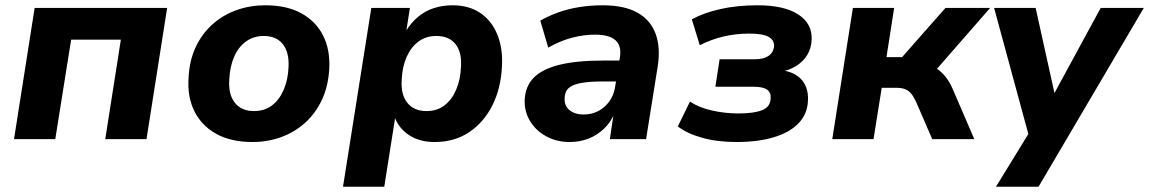

<svg xmlns="http://www.w3.org/2000/svg" viewBox="-20 -526 4345 726"><path d="M33 0 111 -496H612L534 0H378L437 -376H249L189 0Z M934 11Q854 11 798.5 -19.5Q743 -50 715.5 -104.5Q688 -159 693 -231Q696 -297 720 -348Q744 -399 784 -434.5Q824 -470 875 -488Q926 -506 983 -506Q1064 -506 1119 -476Q1174 -446 1201.5 -392Q1229 -338 1225 -265Q1221 -199 1197 -148Q1173 -97 1133.5 -61.5Q1094 -26 1043 -7.5Q992 11 934 11ZM940 -106Q980 -106 1008 -127Q1036 -148 1052.5 -186Q1069 -224 1071 -272Q1074 -328 1049.5 -359Q1025 -390 977 -390Q939 -390 910 -369Q881 -348 865 -310.5Q849 -273 847 -225Q843 -169 868 -137.5Q893 -106 940 -106Z M1277 180 1384 -496H1530L1516 -407H1514Q1534 -440 1561 -462.5Q1588 -485 1621 -495.5Q1654 -506 1691 -506Q1753 -506 1796 -477Q1839 -448 1860.5 -395.5Q1882 -343 1878 -274Q1874 -192 1842 -128Q1810 -64 1754.5 -26.5Q1699 11 1623 11Q1567 11 1527.5 -14.5Q1488 -40 1471 -86H1475L1433 180ZM1593 -106Q1632 -106 1660 -127Q1688 -148 1704.5 -186Q1721 -224 1723 -272Q1727 -328 1702.5 -359Q1678 -390 1630 -390Q1591 -390 1562.5 -369Q1534 -348 1517.5 -310.5Q1501 -273 1499 -225Q1495 -169 1520 -137.5Q1545 -106 1593 -106Z M2135 11Q2084 11 2044.5 -11Q2005 -33 1983.5 -69.5Q1962 -106 1964 -150Q1967 -201 1999 -233Q2031 -265 2095.5 -281Q2160 -297 2259 -297H2336L2324 -218H2261Q2211 -218 2179 -212.5Q2147 -207 2131.5 -194Q2116 -181 2115 -156Q2113 -126 2133.5 -109.5Q2154 -93 2187 -93Q2217 -93 2242 -106Q2267 -119 2284 -142.5Q2301 -166 2306 -198L2324 -309Q2331 -352 2307.5 -373.5Q2284 -395 2230 -395Q2188 -395 2143.5 -383.5Q2099 -372 2053 -346L2023 -448Q2054 -466 2092 -479.5Q2130 -493 2172.5 -499.5Q2215 -506 2258 -506Q2342 -506 2391.5 -477.5Q2441 -449 2459.5 -397Q2478 -345 2467 -275L2423 0H2286L2301 -100H2305Q2289 -63 2263 -38.5Q2237 -14 2204.5 -1.5Q2172 11 2135 11Z M2765 11Q2692 11 2635 -5Q2578 -21 2543 -48L2589 -142Q2621 -120 2670.5 -108.5Q2720 -97 2773 -97Q2831 -97 2862 -109.5Q2893 -122 2894 -154Q2896 -176 2880.5 -187Q2865 -198 2830 -198H2685L2701 -302H2836Q2868 -302 2886.5 -315Q2905 -328 2907 -352Q2908 -374 2886.5 -386.5Q2865 -399 2812 -399Q2763 -399 2716 -388Q2669 -377 2626 -355L2596 -453Q2642 -478 2705 -492Q2768 -506 2844 -506Q2946 -506 2999 -471Q3052 -436 3049 -376Q3048 -344 3032.5 -318.5Q3017 -293 2990.5 -276.5Q2964 -260 2929 -254L2933 -261Q2986 -254 3012 -223.5Q3038 -193 3035 -144Q3033 -95 2999.5 -60Q2966 -25 2906 -7Q2846 11 2765 11Z M3127 0 3205 -496H3361L3332 -310H3391L3555 -496H3724L3503 -243L3476 -281Q3502 -279 3521 -267Q3540 -255 3555.5 -235.5Q3571 -216 3583 -188L3664 0H3505L3443 -143Q3434 -162 3424.5 -173Q3415 -184 3402 -189Q3389 -194 3370 -194H3314L3283 0Z M3746 180 3886 -48 3878 16 3739 -496H3896L3973 -148H3953L4142 -496H4305L3907 180Z"/></svg>

Font: Nunito Sans 10pt ExtraBold
Style: Italic
Weight: 800
Italic angle: -9°
Designer: Vernon Adams
Foundry: Vernon Adams
Version: Version 3.101;gftools[0.9.27]